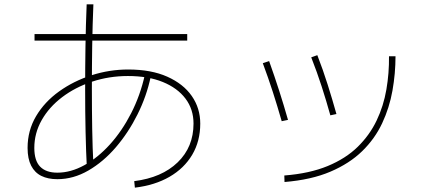

<svg xmlns="http://www.w3.org/2000/svg" viewBox="-20 -821 2040 884"><path d="M601 43 598 13Q725 -3 798 -73.5Q871 -144 871 -252Q871 -318 834 -367Q797 -416 729.5 -443.5Q662 -471 569 -471Q482 -471 404 -445Q326 -419 266 -373.5Q206 -328 172 -268Q138 -208 138 -140Q138 -81 165 -53.5Q192 -26 244 -26Q306 -26 368.5 -60.5Q431 -95 486.5 -156.5Q542 -218 584 -300Q626 -382 647 -477L674 -468Q655 -378 613 -294Q571 -210 513.5 -143Q456 -76 387 -36Q318 4 244 4Q201 4 170.5 -11Q140 -26 123.5 -58Q107 -90 107 -140Q107 -220 146 -286Q185 -352 252 -400Q319 -448 401.5 -474.5Q484 -501 570 -501Q676 -501 750 -468Q824 -435 863 -379Q902 -323 902 -252Q902 -171 865 -108.5Q828 -46 760.5 -7Q693 32 601 43ZM380 -46Q376 -122 374 -214Q372 -306 372 -406Q372 -506 373.5 -606Q375 -706 379 -801H410Q406 -708 404.5 -610Q403 -512 403 -414.5Q403 -317 404.5 -227.5Q406 -138 410 -63ZM139 -634V-664H842V-634Z M1290 17 1289 -13Q1405 -22 1488.5 -56.5Q1572 -91 1627 -145Q1682 -199 1714 -266Q1746 -333 1759 -409Q1772 -485 1771 -562H1801Q1801 -483 1787 -404Q1773 -325 1739.5 -253.5Q1706 -182 1647.5 -125Q1589 -68 1501 -30.5Q1413 7 1290 17ZM1277 -263Q1257 -333 1236 -398Q1215 -463 1190 -530L1219 -540Q1244 -470 1265.5 -403Q1287 -336 1306 -269ZM1501 -290Q1482 -358 1461 -423Q1440 -488 1413 -557L1441 -567Q1467 -500 1488.5 -432Q1510 -364 1529 -296Z"/></svg>

Font: Murecho Thin ExtraLight
Style: Regular
Weight: 250
Version: Version 1.010